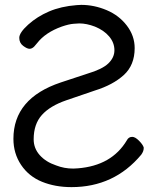

<svg xmlns="http://www.w3.org/2000/svg" viewBox="-20 -740 657 787"><path d="M273 27Q206 27 152 5Q98 -17 66.5 -64Q35 -111 35 -171Q35 -337 229 -402L338 -438Q399 -456 424 -480Q449 -504 449 -534Q449 -565 427.5 -590.5Q406 -616 369 -631Q335 -644 305 -644Q301 -644 281.5 -642.5Q262 -641 233 -631Q166 -607 132 -563L120 -549Q111 -540 101 -540Q91 -540 75 -552Q59 -564 59 -585Q59 -606 95.5 -639Q132 -672 181 -693Q230 -714 294 -719L313 -720Q366 -720 417 -698.5Q468 -677 500 -635Q532 -593 532 -543Q532 -473 487.5 -432.5Q443 -392 369 -369L252 -329Q185 -306 151.5 -268.5Q118 -231 118 -169Q118 -132 143 -104Q168 -76 210 -62Q243 -49 280 -49L299 -50Q438 -61 500 -165Q507 -179 522 -179Q534 -179 549.5 -163.5Q565 -148 569 -136V-132Q569 -120 559 -106Q448 27 273 27Z"/></svg>

Font: LXGW WenKai TC
Style: Bold
Weight: 700
Designer: LXGW / Fontworks Inc.
Foundry: LXGW / Fontworks Inc.
Version: Version 1.330;April 28, 2024